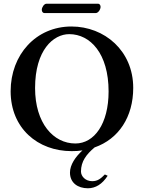

<svg xmlns="http://www.w3.org/2000/svg" viewBox="-20 -800 770 1029"><path d="M557 142 542 135C520 157 504 171 474 171C438 171 414 145 414 119C414 65 443 27 487 -10C616 -55 694 -173 694 -329C694 -528 540 -658 363 -658C173 -658 37 -507 37 -311C37 -113 182 10 364 10C384 10 403 9 422 6C384 41 355 83 355 125C355 180 397 209 451 209C492 209 528 187 557 142ZM351 -617C464 -617 562 -513 562 -310C562 -136 485 -31 384 -31C266 -31 168 -140 168 -328C168 -532 266 -617 351 -617ZM493 -730C507 -730 519 -750 519 -763C519 -771 515 -780 505 -780H229C216 -780 204 -760 204 -748C204 -739 208 -730 219 -730Z"/></svg>

Font: Libertinus Serif Semibold
Style: Regular
Weight: 600
Designer: Philipp H. Poll, Khaled Hosny
Foundry: Caleb Maclennan
Version: Version 7.050;RELEASE